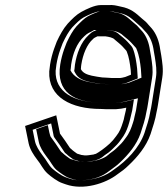

<svg xmlns="http://www.w3.org/2000/svg" viewBox="-20 -678 661 756"><path d="M495.8 -384C487.2 -380.5 484.8 -379.3 473.4 -375L460.9 -372C458.8 -371.3 456.4 -371 453.8 -371H417.8C413.8 -371 408.8 -371.3 402.9 -372C389.9 -372 374.1 -373.6 362.6 -376L341.2 -380C321.3 -384.6 306 -390.8 298.3 -406L298.8 -409C298.9 -413.7 299.3 -418.7 300.2 -424C306.5 -464.2 322.4 -503.7 346 -524C350.8 -529.8 355.1 -530.1 363.7 -535H394.7C408.4 -533 424.8 -530.2 431.7 -522C436.1 -518.4 457.4 -500.9 462.4 -495L476.9 -479C478 -477.7 478.8 -476.3 479.2 -475C487.7 -454.5 491.8 -427.3 494.7 -402ZM316.5 -66H314.5C309.9 -66.7 305 -67.3 299.8 -68C299.1 -68 298.2 -68.3 296.9 -69L283.6 -73C275.6 -78.9 266.6 -84.7 259.6 -92C256.6 -94 254.8 -95.7 254.4 -97C242.1 -116 230.8 -132 216.9 -151C215.8 -152.3 215.3 -153.7 215.6 -155C210.8 -178 206.2 -201 201.5 -224L78.8 -182C83.5 -159 88.2 -136 92.9 -113C98.2 -89.2 112.4 -67.9 125.9 -50C142 -30.9 148.1 -12 168.1 6C181.6 18.1 207.5 37.3 225.2 43L239.4 48C308.3 72.2 395.1 45.1 442.7 8C460.3 -4.1 471.3 -12.1 487.4 -28C520.5 -59.2 555.7 -100.6 572.8 -150C581.2 -175.9 591.7 -206.7 596.7 -238C598.8 -247.3 600.8 -257.3 602.4 -268L618.9 -372C624.1 -404.5 618.8 -433.3 614.9 -460L610.7 -484C606.7 -515.4 595.5 -544.8 577.6 -566L563.2 -582C558.2 -588.7 550.1 -596.3 538.8 -605C514.2 -627.1 495.2 -644.7 455.3 -652C436.8 -656.1 427.8 -659.4 405.2 -658H376.2C352.6 -658 318.7 -641.3 299.9 -631C279.9 -619.8 263.4 -602.8 246.7 -585C228.6 -564.4 215.8 -540.4 203.4 -514L193 -486C186.7 -468.4 180.5 -445.3 177.2 -424C175.7 -414.7 174.6 -405.7 173.9 -397C169 -294.3 262.3 -249 376.4 -249C384.3 -248.3 391.6 -248 398.3 -248H436.3C452.3 -249.1 463.2 -250.6 477.2 -254L475.6 -244C473.7 -236 471.7 -227.3 469.5 -218C468.5 -211.3 466.8 -204.7 464.4 -198C457 -174.5 451.6 -159.7 437.5 -142C421 -118.4 404.1 -104.7 381.9 -88C375.7 -84.3 359.4 -71 352.2 -71C349.4 -69.7 346.6 -69 343.9 -69C333.9 -67.8 327.1 -66 316.5 -66ZM522.4 -369.2 519.9 -408C516.9 -434.1 512.9 -463.1 502.9 -487.4C502.2 -489.4 499.6 -494 497.1 -496.9L483 -512.6C473.6 -523.2 456.1 -536.9 450.8 -541.2C433.6 -558.2 415.1 -557.9 400.5 -560H360.5C349.8 -553.9 346.2 -557.1 328.7 -539.5C298.4 -512.1 281.9 -466.3 275.2 -424C274.3 -418.5 273.7 -411.4 273.5 -407.3L272.1 -398.4L275.3 -392.1C287.4 -368.3 310.4 -360.5 332.4 -355.5L354 -351.4C366.5 -348.9 383.6 -347.2 397.5 -347C405.8 -346.2 408.4 -346 413.8 -346H449.8C454.4 -346 460.1 -346.9 464.6 -348.1L477.3 -351.2C489.2 -355.6 494.3 -357.9 502 -361ZM381.4 -274H380.4C269.9 -274 195.7 -316.9 199.1 -399.3C199.9 -408.1 200.8 -415.3 202.2 -424C205.2 -443.3 211.1 -465.5 216.7 -480.9L226.6 -507.6C239.3 -534.5 250 -553.6 264.3 -570C281.5 -588.2 295.1 -601.5 309.5 -609.6C327.3 -619.3 358.5 -633 372.3 -633H402C422.2 -634.2 425.2 -632.2 446.6 -627.5C481.7 -621.1 495 -608 520.3 -585.3C530.5 -576.1 538.7 -569.6 542.5 -564.5L557.4 -548.1C572.5 -529.8 581.9 -505.6 585.6 -476.6L589.8 -452.4C594.1 -424 598.3 -399.5 593.9 -372L577.4 -268C575.8 -257.5 573.9 -247.9 571.8 -238.9L571.7 -238C567.2 -209.8 557.2 -180 548.8 -154.3C527.5 -93.7 477.6 -44.3 429.8 -11.2C396.1 15 362.5 27.4 306.1 32.1C284.6 33.4 267.4 30 251.1 24.3L236.6 19.2C224.6 15.3 198.7 -2.8 186.7 -13.6C170.7 -28 165.2 -45 146.8 -67.3C133.5 -85 121.7 -103.6 117.7 -121.7C114.7 -136.2 111.2 -153.6 108.5 -167L181.4 -192C184.4 -177.5 187.4 -162.4 190.2 -148.8C191.1 -139.8 194.4 -136.1 194.4 -136.1C210.8 -113.6 219.5 -101.3 231.6 -82.5C235.5 -75.5 238.5 -74.1 241.6 -71.7C251.8 -61.7 260.8 -56.4 269.3 -50L284.5 -45.5C293.6 -41.6 301.5 -42 308.7 -41H312.5C325.5 -41 334.9 -43.1 341.9 -44C347.9 -44.4 354.7 -46.5 354.7 -46.5C379.8 -53.1 389.4 -65.3 392.5 -67.2C402.2 -73.1 411.3 -79.7 423.5 -91.7C437.1 -104.5 445.1 -112.2 457.1 -129.4C483.6 -163.2 489.7 -198.2 500.5 -243L507.3 -286L475 -278.3C463 -275.4 452.6 -274 439.3 -273H402.2C396.2 -273 388.9 -273.4 381.4 -274ZM517 -486.5C529 -457 531.6 -433.6 534.8 -405.8L537 -372.1L515.2 -363.4C508.5 -360.7 500.2 -357.2 488.2 -352.7L473.9 -349.2C469.4 -348 457 -346 449.8 -346H413.8C407.1 -346 403.6 -346.2 395.3 -347C380.2 -347.3 363.3 -348.8 347 -352.1L325.1 -356.2C296.7 -362.8 270.5 -375.4 257.5 -401L258.6 -407.9C258.7 -412.2 259.3 -418.6 260.2 -424C266.7 -465.6 281.1 -507.5 312.2 -535.5C323.8 -547.6 338.3 -552.7 338.3 -552.7L351.1 -560H403.2C419.2 -557.7 446.5 -556.8 465.9 -537.2C472.6 -531.8 489.3 -518.6 498.2 -508.5L512.6 -492.5C515.3 -489.4 515.7 -489.6 517 -486.5ZM402.2 -273H437.9C450.2 -274 455.9 -274.8 466.1 -277.2L523.1 -290.9L515.5 -243.3C513.6 -235.2 511.7 -227 509.4 -217.4C508.4 -211 506.5 -203.2 503.7 -195.3C496.6 -172.7 489.9 -154 473.7 -133.4C461.6 -116.1 453.9 -108.8 440.4 -96.1C429.4 -85.1 419.1 -78.7 411.9 -73.3C406.3 -69 398.2 -57.2 364.2 -47.6C349.9 -45 340.5 -41 312.5 -41H306C299.3 -42 293 -42.9 284.5 -43.9L256.5 -52.3C246.7 -59.6 238.7 -63.9 226.4 -75.8C224.7 -77 221 -79.3 216.7 -85.9C203.6 -106.3 195.2 -118.1 179.1 -140.2C179.1 -140.2 175.7 -148.2 174.1 -157.1C171.7 -168.6 170.8 -173.1 168.3 -185.3L122.4 -169.6C125.7 -153.1 129.3 -135.3 132.8 -118.7C137.1 -99.1 149.4 -80 162.3 -62.8C180.4 -41.1 187 -22.9 201.9 -9.5C213.5 0.9 240.5 18.7 247 20.8L261.7 25.9C275.9 30.9 287.3 33.1 303.3 32.2C352.6 28 380 18.8 412.3 -6.4C430 -20.2 438.3 -24.3 454.3 -40C485.8 -69.8 517.9 -107.9 533.4 -152.8C541.9 -178.8 551.9 -207.9 556.8 -238.6C559.1 -248.8 560.8 -257.3 562.4 -268L578.9 -372C583.6 -401.4 579 -427.3 574.9 -455.1L570.6 -479.3C566.8 -509 556.5 -534.9 541.9 -552.5L527 -568.9C523.4 -573.8 516.4 -580.7 505.8 -588.8C480.1 -611.8 466.8 -623.2 440.6 -627.9C416.8 -632.3 419.1 -634 403.3 -633H372.7C366.4 -632.1 341.8 -622.3 325 -613.1C313.1 -606.3 298.1 -592.3 281.2 -574.4C266.5 -557.6 254.8 -536.5 242.3 -509.9L232.1 -482.8C226.3 -466.6 220.3 -444.1 217.2 -424C199.9 -314.7 272.7 -274 380.4 -274H383.1C389.6 -273.5 397.3 -273 402.2 -273Z"/></svg>

Font: Tape
Style: Regular
Weight: 500
Foundry: Cannot Into Space Fonts
Version: Version 0.97